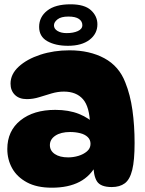

<svg xmlns="http://www.w3.org/2000/svg" viewBox="-20 -860 676 893"><path d="M500 10Q448 10 431 -16.5Q414 -43 414 -101L429 -96Q375 13 221 13Q151 13 105 -12Q59 -37 36.5 -77.5Q14 -118 14 -167Q14 -251 75 -300Q136 -349 237 -349Q300 -349 347.5 -330Q395 -311 427 -277L399 -279Q397 -363 366 -398.5Q335 -434 277 -434Q249 -434 220 -425.5Q191 -417 162.5 -408Q134 -399 105 -399Q69 -399 49 -419Q29 -439 29 -471Q29 -515 67 -550Q105 -585 167.5 -605.5Q230 -626 303 -626Q397 -626 465.5 -589Q534 -552 563 -476Q586 -419 596 -347.5Q606 -276 606 -195Q606 -114 595 -69.5Q584 -25 560.5 -7.5Q537 10 500 10ZM297 -128Q321 -128 344.5 -135Q368 -142 384.5 -156Q401 -170 401 -191Q401 -210 388 -222.5Q375 -235 353 -240.5Q331 -246 306 -246Q263 -246 237.5 -229Q212 -212 212 -185Q212 -159 235 -143.5Q258 -128 297 -128ZM296 -647Q238 -647 200 -668.5Q162 -690 162 -735Q162 -781 199.5 -810.5Q237 -840 308 -840Q373 -840 403 -812.5Q433 -785 433 -747Q433 -703 396.5 -675Q360 -647 296 -647ZM290 -706Q321 -706 342 -715.5Q363 -725 363 -743Q363 -761 347 -772Q331 -783 298 -783Q264 -783 247.5 -770Q231 -757 231 -742Q231 -726 247.5 -716Q264 -706 290 -706Z"/></svg>

Font: DynaPuff SemiBold
Style: Regular
Weight: 600
Designer: Toshi Omagari, Jennifer Daniel
Foundry: Google Fonts
Version: Version 2.000